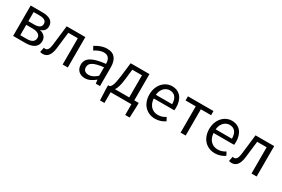

<svg xmlns="http://www.w3.org/2000/svg" viewBox="89 -1667 4354 2969"><g transform="rotate(30 2266.0 -182.5)"><path d="M92 0H310C435 0 524 -47 524 -155C524 -233 472 -271 410 -285V-289C466 -306 500 -345 500 -405C500 -504 420 -543 300 -543H92ZM182 -315V-478H291C376 -478 411 -448 411 -397C411 -347 375 -315 285 -315ZM182 -65V-250H294C386 -250 434 -216 434 -161C434 -100 390 -65 299 -65Z M628 13C707 13 755 -47 771 -167C784 -268 795 -369 807 -469H976V0H1068V-543H735C721 -426 707 -308 693 -190C684 -110 659 -75 620 -75C610 -75 603 -77 595 -79L578 5C594 10 607 13 628 13Z M1377 13C1444 13 1505 -22 1557 -65H1560L1568 0H1643V-334C1643 -469 1588 -557 1455 -557C1367 -557 1291 -518 1242 -486L1277 -423C1320 -452 1377 -481 1440 -481C1529 -481 1552 -414 1552 -344C1321 -318 1219 -259 1219 -141C1219 -43 1286 13 1377 13ZM1403 -61C1349 -61 1307 -85 1307 -147C1307 -217 1369 -262 1552 -283V-132C1499 -85 1455 -61 1403 -61Z M1833 0H2204V192H2283L2292 -17V-74H2213V-543H1877L1848 -302C1826 -127 1802 -91 1771 -74H1745V-17L1754 192H1833ZM1868 -74C1894 -112 1916 -177 1928 -285L1949 -469H2122V-74Z M2629 13C2702 13 2760 -11 2807 -42L2775 -103C2734 -76 2692 -60 2639 -60C2536 -60 2465 -134 2459 -250H2825C2827 -264 2829 -282 2829 -302C2829 -457 2751 -557 2612 -557C2488 -557 2369 -448 2369 -271C2369 -92 2484 13 2629 13ZM2458 -315C2469 -423 2537 -484 2614 -484C2699 -484 2749 -425 2749 -315Z M3082 0H3173V-469H3356V-543H2900V-469H3082Z M3697 13C3770 13 3828 -11 3875 -42L3843 -103C3802 -76 3760 -60 3707 -60C3604 -60 3533 -134 3527 -250H3893C3895 -264 3897 -282 3897 -302C3897 -457 3819 -557 3680 -557C3556 -557 3437 -448 3437 -271C3437 -92 3552 13 3697 13ZM3526 -315C3537 -423 3605 -484 3682 -484C3767 -484 3817 -425 3817 -315Z M4000 13C4079 13 4127 -47 4143 -167C4156 -268 4167 -369 4179 -469H4348V0H4440V-543H4107C4093 -426 4079 -308 4065 -190C4056 -110 4031 -75 3992 -75C3982 -75 3975 -77 3967 -79L3950 5C3966 10 3979 13 4000 13Z"/></g></svg>

Font: Noto Sans Mono CJK SC
Style: Regular
Weight: 400
Designer: Ryoko NISHIZUKA 西塚涼子 (kana, bopomofo & ideographs); Paul D. Hunt (Latin, Greek & Cyrillic); Sandoll Communications 산돌커뮤니
Foundry: Adobe
Version: Version 2.004;hotconv 1.0.118;makeotfexe 2.5.65603